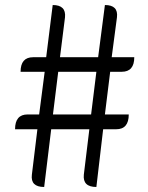

<svg xmlns="http://www.w3.org/2000/svg" viewBox="-20 -745 589 765"><path d="M156 0Q101 0 107 -49L129 -230H40Q40 -289 90 -289H136L158 -459H62Q62 -517 112 -517H164L190 -725Q244 -725 239 -676L219 -517H371L398 -725Q452 -725 446 -676L425 -517H515Q515 -459 465 -459H419L398 -289H493Q493 -230 443 -230H391L364 0Q309 0 314 -49L336 -230H184L156 0ZM191 -289H343L364 -459H212Z"/></svg>

Font: Swei Half Moon CJK TC
Style: DemiLight
Weight: 350
Version: Version 2.125